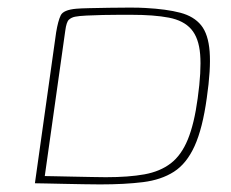

<svg xmlns="http://www.w3.org/2000/svg" viewBox="-20 -483 610 506"><path d="M244 3Q226 3 200 2.5Q174 2 147.5 1.5Q121 1 100.5 0.5Q80 0 72 0L128 -398Q133 -428 140 -442.5Q147 -457 181 -460Q192 -461 215.5 -461.5Q239 -462 267.5 -462.5Q296 -463 322 -463Q348 -463 363 -462Q419 -459 455 -449.5Q491 -440 510 -416.5Q529 -393 532.5 -347Q536 -301 525 -225Q514 -145 493 -98.5Q472 -52 438.5 -30.5Q405 -9 357 -3Q309 3 244 3ZM259 -16Q319 -16 360.5 -23.5Q402 -31 430 -52.5Q458 -74 475 -115.5Q492 -157 501 -224Q511 -296 507.5 -339.5Q504 -383 484 -406Q464 -429 425 -436.5Q386 -444 326 -444Q315 -444 294.5 -444Q274 -444 251 -443.5Q228 -443 208 -442Q188 -441 178 -439Q168 -437 161.5 -431Q155 -425 152 -402L98 -19Q104 -19 125 -18.5Q146 -18 172.5 -17.5Q199 -17 223 -16.5Q247 -16 259 -16Z"/></svg>

Font: Genos Thin
Style: Italic
Weight: 100
Italic angle: -8°
Designer: Robert E. Leuschke
Foundry: Robert E. Leuschke
Version: Version 1.010